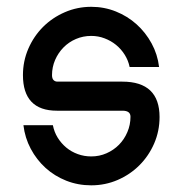

<svg xmlns="http://www.w3.org/2000/svg" viewBox="-20 -542 536 564"><path d="M148.9 -302.2H339.4Q394 -302.2 421.4 -276.1Q448.7 -250 448.7 -198.2Q448.7 -157.2 432.9 -120.6Q417 -84 389.6 -56.6Q362.3 -29.3 325.7 -13.4Q289.1 2.4 248 2.4Q209 2.4 174.6 -11.2Q140.1 -24.9 113.8 -48.8Q87.4 -72.8 70.3 -105Q53.2 -137.2 48.8 -174.3H135.3Q139.2 -154.3 149.4 -137.7Q159.7 -121.1 174.6 -108.6Q189.5 -96.2 208.3 -89.4Q227.1 -82.5 248 -82.5Q272 -82.5 293 -91.8Q314 -101.1 329.6 -116.9Q345.2 -132.8 354.2 -154.1Q363.3 -175.3 363.3 -199.2Q363.3 -216.8 339.8 -216.8H147.5Q97.2 -216.8 72.3 -243.2Q47.4 -269.5 47.4 -321.3Q47.4 -362.3 63.2 -398.9Q79.1 -435.5 106.4 -462.9Q133.8 -490.2 170.4 -506.1Q207 -522 248 -522Q286.1 -522 320.3 -508.3Q354.5 -494.6 381.1 -470.7Q407.7 -446.8 425.3 -414.6Q442.9 -382.3 447.3 -345.2H360.8Q356.9 -364.3 346.4 -381.1Q335.9 -397.9 320.8 -410.2Q305.7 -422.4 287.1 -429.4Q268.6 -436.5 248 -436.5Q224.1 -436.5 203.1 -427.5Q182.1 -418.5 166.5 -402.6Q150.9 -386.7 141.8 -365.7Q132.8 -344.7 132.8 -321.3Q132.8 -311.5 137.2 -306.9Q141.6 -302.2 148.9 -302.2Z"/></svg>

Font: Proletarsk
Style: Regular
Weight: 400
Designer: Peter Wiegel, original typeface by Carl Albert Fahrenwaldt 1901
Foundry: Peter Wiegel
Version: Version 1.000 2010 initial release